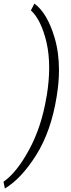

<svg xmlns="http://www.w3.org/2000/svg" viewBox="-74 -817 396 1066"><path d="M-47 229.5 -54.5 192Q19.5 140.5 88.2 13.2Q157 -114 184 -279L186 -288.5Q199 -370 199 -441.5Q199 -518 184 -583Q154.5 -707 97.5 -759.5L117 -797Q188.5 -745 229.5 -606.5Q253.5 -524.5 253.5 -427.5Q253.5 -360.5 241.5 -287L240.5 -280Q209.5 -87.5 126.8 44Q44 175.5 -47 229.5Z"/></svg>

Font: Roberto Sans Light
Style: Italic
Weight: 300
Italic angle: -11°
Designer: Google
Version: Version 1.00;June 11, 2020;FontCreator 12.0.0.2522 64-bit; t